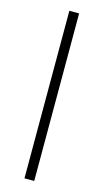

<svg xmlns="http://www.w3.org/2000/svg" viewBox="-114 -758 430 797"><g transform="rotate(15 101.0 -360.0)"><path d="M80 0V-720H122V0Z"/></g></svg>

Font: Manrope
Style: Regular
Weight: 400
Designer: Mikhail Sharanda
Foundry: Mikhail Sharanda
Version: Version 4.503